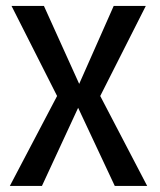

<svg xmlns="http://www.w3.org/2000/svg" viewBox="-20 -614 527 634"><path d="M12.5 0H118.5L238 -258L359 0H466L311 -297L461.5 -594.5H355.5L241.5 -337L125 -594.5H18L168.5 -297Z"/></svg>

Font: Anybody SemiCondensed
Style: Regular
Weight: 400
Width: 4
Version: Version 1.113;gftools[0.9.25]